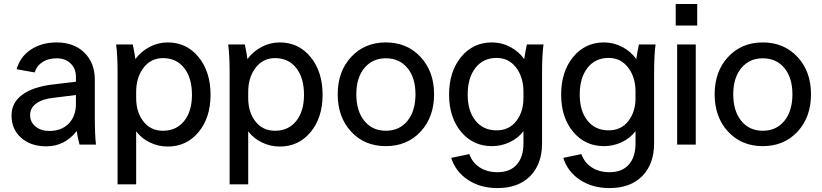

<svg xmlns="http://www.w3.org/2000/svg" viewBox="-20 -729 4146 968"><path d="M463.9 0H380.9Q369.6 -43 367.2 -68.8Q306.2 8.8 213.9 8.8Q135.3 8.8 86.7 -34.2Q38.1 -77.1 38.1 -147Q38.1 -211.9 92.8 -251.7Q147.5 -291.5 247.1 -303.2L362.8 -316.9V-341.8Q362.8 -383.3 335.9 -409.2Q309.1 -435.1 266.1 -435.1Q224.1 -435.1 194.8 -416.5Q165.5 -397.9 154.8 -363.8L64 -379.9Q80.6 -441.9 135 -478.5Q189.5 -515.1 266.1 -515.1Q352.5 -515.1 405.3 -463.6Q458 -412.1 458 -327.1V-145Q458 -45.9 463.9 0ZM229 -68.8Q290.5 -68.8 326.7 -106.2Q362.8 -143.6 362.8 -205.1V-250L249 -235.8Q194.3 -230 163.1 -207.5Q131.8 -185.1 131.8 -148.9Q131.8 -113.8 158.9 -91.3Q186 -68.8 229 -68.8Z M666.5 -66.9V200.2H572.8V-359.9Q572.8 -452.1 565.4 -504.9H649.4Q659.7 -454.6 662.6 -431.2Q689.9 -468.8 733.2 -491.9Q776.4 -515.1 825.7 -515.1Q920.9 -515.1 981.2 -441.2Q1041.5 -367.2 1041.5 -251Q1041.5 -136.2 981.2 -63.2Q920.9 9.8 825.7 9.8Q778.3 9.8 735.8 -10.7Q693.4 -31.2 666.5 -66.9ZM666.5 -266.1V-233.9Q666.5 -164.1 702.9 -116.9Q739.3 -69.8 801.8 -69.8Q869.1 -69.8 908.4 -118.9Q947.8 -168 947.8 -251Q947.8 -336.4 908.4 -386.2Q869.1 -436 801.8 -436Q740.7 -436 703.6 -387.2Q666.5 -338.4 666.5 -266.1Z M1231.4 -66.9V200.2H1137.7V-359.9Q1137.7 -452.1 1130.4 -504.9H1214.4Q1224.6 -454.6 1227.5 -431.2Q1254.9 -468.8 1298.1 -491.9Q1341.3 -515.1 1390.6 -515.1Q1485.8 -515.1 1546.1 -441.2Q1606.4 -367.2 1606.4 -251Q1606.4 -136.2 1546.1 -63.2Q1485.8 9.8 1390.6 9.8Q1343.3 9.8 1300.8 -10.7Q1258.3 -31.2 1231.4 -66.9ZM1231.4 -266.1V-233.9Q1231.4 -164.1 1267.8 -116.9Q1304.2 -69.8 1366.7 -69.8Q1434.1 -69.8 1473.4 -118.9Q1512.7 -168 1512.7 -251Q1512.7 -336.4 1473.4 -386.2Q1434.1 -436 1366.7 -436Q1305.7 -436 1268.6 -387.2Q1231.4 -338.4 1231.4 -266.1Z M2168.5 -253.9Q2168.5 -138.7 2100.6 -65.4Q2032.7 7.8 1925.3 7.8Q1817.9 7.8 1750.2 -65.4Q1682.6 -138.7 1682.6 -253.9Q1682.6 -368.7 1750.5 -441.9Q1818.4 -515.1 1925.3 -515.1Q2032.2 -515.1 2100.3 -441.9Q2168.5 -368.7 2168.5 -253.9ZM1776.4 -253.9Q1776.4 -169.4 1816.9 -119.6Q1857.4 -69.8 1925.3 -69.8Q1993.7 -69.8 2034.2 -119.6Q2074.7 -169.4 2074.7 -253.9Q2074.7 -336.9 2034.2 -386Q1993.7 -435.1 1925.3 -435.1Q1857.9 -435.1 1817.1 -386Q1776.4 -336.9 1776.4 -253.9Z M2619.1 -5.9V-67.9Q2592.3 -32.2 2549.8 -12.2Q2507.3 7.8 2460 7.8Q2364.7 7.8 2304.4 -64.7Q2244.1 -137.2 2244.1 -252Q2244.1 -367.7 2304.4 -441.4Q2364.7 -515.1 2460 -515.1Q2509.3 -515.1 2552.5 -492.2Q2595.7 -469.2 2623 -431.2Q2626 -454.6 2636.2 -504.9H2720.2Q2712.9 -453.6 2712.9 -360.8V-6.8Q2712.9 97.7 2653.3 158.4Q2593.8 219.2 2488.3 219.2Q2401.9 219.2 2339.4 178Q2276.9 136.7 2254.9 66.9L2346.2 47.9Q2361.8 91.3 2398.9 115.2Q2436 139.2 2488.3 139.2Q2551.3 139.2 2585.2 100.8Q2619.1 62.5 2619.1 -5.9ZM2337.9 -252Q2337.9 -169.4 2377.2 -120.6Q2416.5 -71.8 2483.9 -71.8Q2546.4 -71.8 2582.8 -118.4Q2619.1 -165 2619.1 -234.9V-267.1Q2619.1 -339.4 2582 -388.2Q2544.9 -437 2483.9 -437Q2416.5 -437 2377.2 -387Q2337.9 -336.9 2337.9 -252Z M3184.1 -5.9V-67.9Q3157.2 -32.2 3114.7 -12.2Q3072.3 7.8 3024.9 7.8Q2929.7 7.8 2869.4 -64.7Q2809.1 -137.2 2809.1 -252Q2809.1 -367.7 2869.4 -441.4Q2929.7 -515.1 3024.9 -515.1Q3074.2 -515.1 3117.4 -492.2Q3160.6 -469.2 3188 -431.2Q3190.9 -454.6 3201.2 -504.9H3285.2Q3277.8 -453.6 3277.8 -360.8V-6.8Q3277.8 97.7 3218.3 158.4Q3158.7 219.2 3053.2 219.2Q2966.8 219.2 2904.3 178Q2841.8 136.7 2819.8 66.9L2911.1 47.9Q2926.8 91.3 2963.9 115.2Q3001 139.2 3053.2 139.2Q3116.2 139.2 3150.1 100.8Q3184.1 62.5 3184.1 -5.9ZM2902.8 -252Q2902.8 -169.4 2942.1 -120.6Q2981.4 -71.8 3048.8 -71.8Q3111.3 -71.8 3147.7 -118.4Q3184.1 -165 3184.1 -234.9V-267.1Q3184.1 -339.4 3147 -388.2Q3109.9 -437 3048.8 -437Q2981.4 -437 2942.1 -387Q2902.8 -336.9 2902.8 -252Z M3394 0V-504.9H3487.8V0ZM3386.7 -600.1V-709H3495.1V-600.1Z M4068.8 -253.9Q4068.8 -138.7 4001 -65.4Q3933.1 7.8 3825.7 7.8Q3718.3 7.8 3650.6 -65.4Q3583 -138.7 3583 -253.9Q3583 -368.7 3650.9 -441.9Q3718.8 -515.1 3825.7 -515.1Q3932.6 -515.1 4000.7 -441.9Q4068.8 -368.7 4068.8 -253.9ZM3676.8 -253.9Q3676.8 -169.4 3717.3 -119.6Q3757.8 -69.8 3825.7 -69.8Q3894 -69.8 3934.6 -119.6Q3975.1 -169.4 3975.1 -253.9Q3975.1 -336.9 3934.6 -386Q3894 -435.1 3825.7 -435.1Q3758.3 -435.1 3717.5 -386Q3676.8 -336.9 3676.8 -253.9Z"/></svg>

Font: LT Superior Med
Style: Regular
Weight: 500
Designer: Daniel Lyons
Foundry: LyonsType
Version: Version 1.000